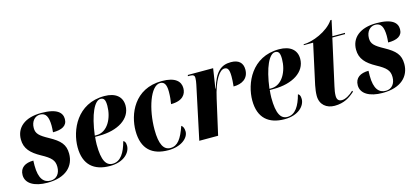

<svg xmlns="http://www.w3.org/2000/svg" viewBox="-56 -1100 3376 1546"><g transform="rotate(-15 1631.5 -327.5)"><path d="M191 10C346 10 419 -69 419 -171C419 -248 383 -286 296 -334C221 -375 197 -397 197 -444C197 -500 231 -536 273 -536C322 -536 340 -500 341 -426C341 -410 340 -392 338 -371C412 -371 458 -393 458 -450C458 -501 421 -546 286 -546C148 -546 73 -480 73 -382C73 -305 118 -260 196 -217C275 -174 300 -148 300 -93C300 -38 269 0 220 0C164 0 125 -39 125 -151C125 -163 125 -177 126 -192C58 -192 12 -163 12 -101C12 -32 81 10 191 10Z M712 10C830 10 886 -57 886 -112C886 -141 877 -152 866 -156C842 -65 804 -2 738 -2C684 -2 652 -49 652 -185C652 -196 654 -236 656 -248H690C845 -248 958 -317 958 -428C958 -502 905 -546 812 -546C583 -546 498 -343 498 -203C498 -56 580 10 712 10ZM671 -258H656C678 -432 727 -532 776 -532C805 -532 816 -514 816 -464C816 -364 764 -258 671 -258Z M1199 9C1306 9 1371 -47 1371 -101C1371 -132 1360 -147 1349 -154C1315 -55 1280 -4 1220 -4C1164 -4 1133 -56 1133 -180C1133 -350 1193 -531 1273 -531C1304 -531 1324 -511 1324 -446C1324 -407 1320 -373 1315 -344C1413 -344 1444 -393 1444 -443C1444 -498 1404 -543 1291 -543C1059 -543 983 -346 983 -210C983 -57 1065 9 1199 9Z M1552 -443 1458 0H1615L1681 -292C1713 -437 1763 -510 1803 -510C1827 -510 1843 -498 1843 -434C1843 -413 1842 -386 1838 -351C1908 -351 1965 -383 1965 -459C1965 -515 1931 -546 1867 -546C1786 -546 1734 -505 1695 -372H1692L1717 -536H1506L1504 -526H1522C1551 -526 1559 -515 1559 -498C1559 -480 1556 -463 1552 -443Z M2168 10C2286 10 2342 -57 2342 -112C2342 -141 2333 -152 2322 -156C2298 -65 2260 -2 2194 -2C2140 -2 2108 -49 2108 -185C2108 -196 2110 -236 2112 -248H2146C2301 -248 2414 -317 2414 -428C2414 -502 2361 -546 2268 -546C2039 -546 1954 -343 1954 -203C1954 -56 2036 10 2168 10ZM2127 -258H2112C2134 -432 2183 -532 2232 -532C2261 -532 2272 -514 2272 -464C2272 -364 2220 -258 2127 -258Z M2585 10C2664 10 2713 -23 2756 -62L2751 -71C2722 -42 2682 -19 2654 -19C2624 -19 2612 -36 2612 -65C2612 -88 2616 -112 2623 -143L2708 -526H2814L2816 -536H2711L2739 -665H2729C2674 -583 2544 -533 2471 -533L2470 -526H2548L2475 -191C2469 -161 2465 -130 2465 -105C2465 -30 2518 10 2585 10Z M2985 10C3140 10 3213 -69 3213 -171C3213 -248 3177 -286 3090 -334C3015 -375 2991 -397 2991 -444C2991 -500 3025 -536 3067 -536C3116 -536 3134 -500 3135 -426C3135 -410 3134 -392 3132 -371C3206 -371 3252 -393 3252 -450C3252 -501 3215 -546 3080 -546C2942 -546 2867 -480 2867 -382C2867 -305 2912 -260 2990 -217C3069 -174 3094 -148 3094 -93C3094 -38 3063 0 3014 0C2958 0 2919 -39 2919 -151C2919 -163 2919 -177 2920 -192C2852 -192 2806 -163 2806 -101C2806 -32 2875 10 2985 10Z"/></g></svg>

Font: Noto Serif Display Condensed ExtraBold
Style: Italic
Weight: 800
Width: 3
Italic angle: -12°
Designer: Monotype Design Team
Foundry: Monotype Imaging Inc.
Version: Version 2.009